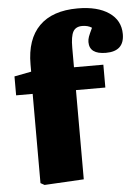

<svg xmlns="http://www.w3.org/2000/svg" viewBox="-55 -825 641 879"><g transform="rotate(-5 265.5 -386.0)"><path d="M114 10 96 0V-410H20V-497L98 -512V-545Q98 -661 158.5 -721.5Q219 -782 335 -782Q426 -782 478.5 -746Q531 -710 531 -647Q531 -568 447 -568Q371 -568 371 -624Q371 -636 375.5 -648.5Q380 -661 393 -688Q375 -700 349 -700Q319 -700 307 -678.5Q295 -657 295 -605V-515H430V-410H295V0Z"/></g></svg>

Font: Literata 12pt ExtraBold
Style: Regular
Weight: 800
Designer: Latin by Veronika Burian and Jose Scaglione. Greek by Irene Vlachou. Cyrillic by Vera Evstafieva.
Foundry: TypeTogether
Version: Version 3.002